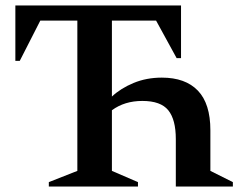

<svg xmlns="http://www.w3.org/2000/svg" viewBox="-20 -680 889 700"><path d="M158 0V-16L262 -57V-605H127L52 -458H36V-660H640V-468H624L549 -605H388V-328Q420 -358 467 -377.5Q514 -397 570 -397Q656 -397 701.5 -349.5Q747 -302 747 -205V-57L829 -16V0H621V-173Q621 -244 593.5 -278Q566 -312 499 -312Q434 -312 388 -278V-57L483 -16V0Z"/></svg>

Font: Spectral SemiBold
Style: Regular
Weight: 600
Designer: Jean-Baptiste Levee
Foundry: Production Type
Version: Version 2.001